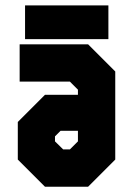

<svg xmlns="http://www.w3.org/2000/svg" viewBox="-20 -708 504 728"><path d="M150.5 0 47.5 -103V-245.5L150.5 -348.5H275.5V-368L245 -398.5H54.5V-540H314L417 -437V-103L314 0ZM219.5 -141.5H245L275.5 -172V-212H209.5L188.5 -191V-172ZM75 -559.5V-687.5H391V-559.5Z"/></svg>

Font: Tourney Condensed Black
Style: Regular
Weight: 900
Width: 3
Designer: Tyler Finck
Foundry: Etcetera Type Co
Version: Version 1.010; ttfautohint (v1.8.3)